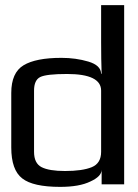

<svg xmlns="http://www.w3.org/2000/svg" viewBox="-20 -720 538 750"><path d="M220 -494Q276 -494 325 -479.5Q374 -465 375 -432H377Q375 -487 375 -555V-700H465V0H377V-57Q377 -31 333 -11Q290 10 215 10Q109 10 67 -23Q24 -56 24 -144V-357Q24 -436 72 -465Q120 -494 220 -494ZM234 -52Q302 -52 338.5 -67Q375 -82 375 -127V-366Q375 -431 242 -431Q161 -431 137 -419Q113 -407 113 -366V-127Q113 -82 142.5 -67Q172 -52 234 -52Z"/></svg>

Font: Gamestation Display
Style: Regular
Weight: 400
Designer: Jonas Hecksher
Foundry: Jonas Hecksher, Playtypeª, e-types AS
Version: Version 1.003